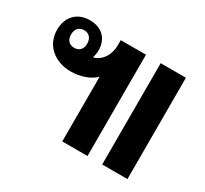

<svg xmlns="http://www.w3.org/2000/svg" viewBox="-119 -742 980 916"><g transform="rotate(30 370.5 -283.5)"><path d="M312 0H451V-558H312V-531C312 -468 275 -428 238 -421C243 -436 245 -451 245 -463C245 -525 205 -567 138 -567C68 -567 24 -520 24 -450C24 -363 92 -309 180 -309C230 -309 281 -326 312 -356ZM532 0H671V-558H532ZM137 -415C110 -415 93 -433 93 -463C93 -493 110 -512 137 -512C165 -512 182 -493 182 -463C182 -433 165 -415 137 -415Z"/></g></svg>

Font: Noto Sans Thai Looped SemiCondensed
Style: Bold
Weight: 700
Width: 4
Designer: Sasikarn Vongin, Ben Mitchell
Foundry: The Fontpad Ltd
Version: Version 1.001